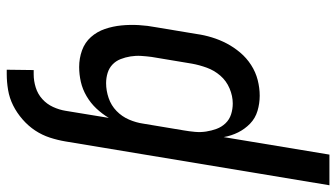

<svg xmlns="http://www.w3.org/2000/svg" viewBox="-264 -549 998 570"><g transform="rotate(-90 235.0 -264.0)"><path d="M-30 215 100 -568Q104 -592 111.5 -615Q119 -638 132.5 -658.5Q146 -679 165.5 -696Q185 -713 207 -724Q229 -735 253 -739Q277 -743 300 -743H313L312 -663H299Q280 -663 260.5 -657Q241 -651 226 -637.5Q211 -624 202.5 -605.5Q194 -587 191 -568L170 -440Q182 -460 198 -477Q214 -494 234.5 -506Q255 -518 277 -523Q299 -528 321 -528Q347 -528 370.5 -519.5Q394 -511 410 -493Q426 -475 434 -451.5Q442 -428 444.5 -402.5Q447 -377 445.5 -351Q444 -325 439 -299L419 -179Q416 -157 409 -134Q402 -111 391 -90Q380 -69 364 -50Q348 -31 327 -17.5Q306 -4 282.5 2Q259 8 236 8Q213 8 191 1.5Q169 -5 153 -20.5Q137 -36 127 -56Q117 -76 113 -99L61 215ZM213 -72Q235 -72 257.5 -81.5Q280 -91 295.5 -109Q311 -127 319 -149Q327 -171 331 -193L351 -313Q353 -328 354 -344Q355 -360 352.5 -375.5Q350 -391 344.5 -405Q339 -419 328.5 -429Q318 -439 303.5 -443.5Q289 -448 273 -448Q251 -448 229 -440.5Q207 -433 190.5 -417Q174 -401 165 -380Q156 -359 153 -338L133 -218Q130 -201 128.5 -184Q127 -167 129.5 -151Q132 -135 137.5 -120Q143 -105 154 -93.5Q165 -82 180.5 -77Q196 -72 213 -72Z"/></g></svg>

Font: Iosevka SS18 Medium
Style: Italic
Weight: 500
Italic angle: -9°
Monospace: yes
Designer: Belleve Invis
Foundry: Belleve Invis
Version: Version 25.1.1; ttfautohint (v1.8.4)